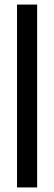

<svg xmlns="http://www.w3.org/2000/svg" viewBox="-20 -820 237 840"><path d="M54.5 0V-800H142.5V0Z"/></svg>

Font: Big Shoulders Stencil Text Medium
Style: Regular
Weight: 500
Designer: Patric King
Foundry: XO Type Co
Version: Version 1.000